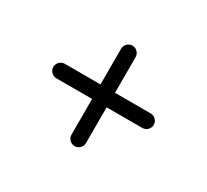

<svg xmlns="http://www.w3.org/2000/svg" viewBox="-105 -753 863 801"><g transform="rotate(30 327.0 -353.0)"><path d="M85 -353C85 -334 101 -318 120 -318H292V-146C292 -127 308 -111 327 -111C346 -111 362 -127 362 -146V-318H534C553 -318 569 -334 569 -353C569 -372 553 -388 534 -388H362V-560C362 -579 346 -595 327 -595C308 -595 292 -579 292 -560V-388H120C101 -388 85 -372 85 -353Z"/></g></svg>

Font: Noto Sans Duployan
Style: Regular
Weight: 400
Designer: David Corbett
Foundry: David Corbett
Version: Version 3.002